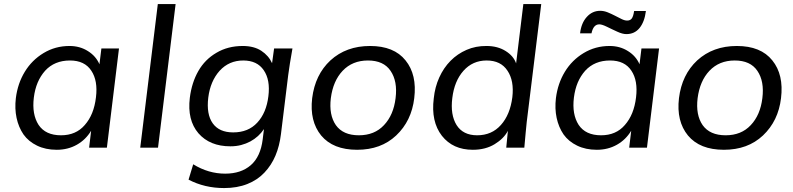

<svg xmlns="http://www.w3.org/2000/svg" viewBox="-20 -746 4004 970"><path d="M288.1 -62.5Q363.8 -62.5 408.2 -114.3Q454.6 -166.5 464.8 -254.4Q475.1 -338.4 441.4 -388.7Q407.7 -440.4 333.5 -440.4Q255.4 -440.4 208 -388.7Q184.6 -362.3 170.4 -328.9Q156.2 -295.4 150.9 -252.9Q140.6 -168.5 174.8 -115.2Q210 -62.5 288.1 -62.5ZM266.6 10.7Q210.4 10.7 167.2 -10.3Q124 -31.2 98.6 -66.9Q73.7 -103.5 63.7 -150.4Q53.7 -197.3 60.1 -250.5Q69.3 -324.2 105.2 -383.3Q141.1 -442.4 200.2 -478Q259.3 -513.7 331.1 -513.7Q383.8 -513.7 424.3 -487.8Q464.4 -462.9 482.4 -421.4L492.2 -501H581.1L520 0H430.2L440.4 -85.4Q413.1 -40 367.9 -14.6Q322.8 10.7 266.6 10.7Z M688.5 0 777.3 -725.6H867.2L778.3 0Z M1158.2 -77.1Q1234.4 -77.1 1279.8 -126.5Q1325.7 -175.8 1335.9 -259.8Q1346.2 -342.3 1312.5 -391.1Q1279.3 -440.4 1209 -440.4Q1137.2 -440.4 1089.8 -388.7Q1042.5 -335.9 1032.2 -252.9Q1022 -168.9 1054.7 -123Q1087.4 -77.1 1158.2 -77.1ZM1112.3 204.1Q1013.7 204.1 932.6 161.6L956.1 84Q1032.7 131.3 1117.7 131.3Q1197.8 131.3 1247.1 88.4Q1296.4 45.4 1307.1 -41.5L1313.5 -93.8Q1300.8 -74.7 1283.4 -58.8Q1266.1 -43 1244.9 -31.5Q1223.6 -20 1198.5 -13.4Q1173.3 -6.8 1144 -6.8Q1040 -6.8 982.4 -72.8Q925.3 -139.6 939 -252Q948.7 -329.1 982.2 -387.5Q1015.6 -445.8 1073.7 -479.5Q1131.3 -513.7 1206.1 -513.7Q1263.2 -513.7 1300.3 -489.3Q1337.4 -464.8 1354.5 -426.8L1364.7 -501H1457.5Q1450.2 -460 1444.8 -426.5Q1439.5 -393.1 1436 -366.2L1399.4 -68.4Q1392.1 -8.3 1371.6 40.3Q1351.1 88.9 1315.9 126Q1281.2 163.1 1229.7 183.6Q1178.2 204.1 1112.3 204.1Z M1784.2 10.7Q1662.6 10.7 1602.5 -61.5Q1543.5 -133.8 1557.1 -250Q1571.8 -368.7 1649.4 -440.9Q1729 -513.7 1849.6 -513.7Q1970.7 -513.7 2028.8 -440.9Q2087.4 -368.7 2072.8 -250Q2059.1 -134.8 1981.4 -61.5Q1904.8 10.7 1784.2 10.7ZM1793 -62.5Q1872.1 -62.5 1919.9 -113.8Q1968.3 -165 1978.5 -250Q1989.3 -335.4 1953.1 -388.2Q1918 -440.4 1838.9 -440.4Q1760.3 -440.4 1710.9 -388.2Q1662.6 -336.9 1651.4 -250Q1641.1 -165.5 1676.8 -113.8Q1713.4 -62.5 1793 -62.5Z M2390.6 -62.5Q2464.4 -62.5 2510.7 -114.7Q2557.1 -166.5 2568.4 -254.9Q2578.1 -337.9 2543.9 -388.7Q2510.3 -440.4 2438.5 -440.4Q2367.7 -440.4 2321.3 -388.2Q2275.4 -336.4 2265.1 -251Q2254.4 -166.5 2286.6 -114.3Q2319.3 -62.5 2390.6 -62.5ZM2368.7 10.7Q2268.1 10.7 2212.4 -60.1Q2156.7 -131.8 2171.4 -249Q2177.2 -306.2 2199.2 -354.7Q2221.2 -403.3 2256.1 -438.7Q2291 -474.1 2337.2 -494.1Q2383.3 -514.2 2438 -513.7Q2494.6 -513.7 2535.2 -487.8Q2574.7 -462.9 2587.4 -425.8L2624 -725.6H2714.4L2641.1 -129.9Q2638.7 -107.4 2635.7 -75.2Q2632.8 -43 2628.9 0H2537.6L2545.9 -85Q2525.4 -45.9 2479 -17.6Q2432.6 10.7 2368.7 10.7Z M3144.5 -573.7Q3125 -573.7 3098.6 -585.9Q3085 -592.3 3072.3 -598.1Q3059.6 -604 3046.9 -610.4Q3021.5 -623 3007.8 -623Q2977.5 -623 2968.3 -577.6H2910.6Q2916.5 -629.4 2944.3 -660.2Q2972.2 -691.4 3012.2 -691.4Q3031.2 -691.4 3050.3 -683.6Q3069.3 -675.8 3086.9 -666.7Q3104.5 -657.7 3120.1 -649.9Q3135.7 -642.1 3148.4 -642.1Q3164.1 -642.1 3171.9 -652.8Q3179.7 -663.6 3183.6 -690.4H3243.2Q3236.3 -635.7 3211.2 -604.7Q3186 -573.7 3144.5 -573.7ZM3016.6 -62.5Q3092.3 -62.5 3136.7 -114.3Q3183.1 -166.5 3193.4 -254.4Q3203.6 -338.4 3169.9 -388.7Q3136.2 -440.4 3062 -440.4Q2983.9 -440.4 2936.5 -388.7Q2913.1 -362.3 2898.9 -328.9Q2884.8 -295.4 2879.4 -252.9Q2869.1 -168.5 2903.3 -115.2Q2938.5 -62.5 3016.6 -62.5ZM2995.1 10.7Q2939 10.7 2895.8 -10.3Q2852.5 -31.2 2827.1 -66.9Q2802.2 -103.5 2792.2 -150.4Q2782.2 -197.3 2788.6 -250.5Q2797.9 -324.2 2833.7 -383.3Q2869.6 -442.4 2928.7 -478Q2987.8 -513.7 3059.6 -513.7Q3112.3 -513.7 3152.8 -487.8Q3192.9 -462.9 3210.9 -421.4L3220.7 -501H3309.6L3248.5 0H3158.7L3168.9 -85.4Q3141.6 -40 3096.4 -14.6Q3051.3 10.7 2995.1 10.7Z M3637.2 10.7Q3515.6 10.7 3455.6 -61.5Q3396.5 -133.8 3410.2 -250Q3424.8 -368.7 3502.4 -440.9Q3582 -513.7 3702.6 -513.7Q3823.7 -513.7 3881.8 -440.9Q3940.4 -368.7 3925.8 -250Q3912.1 -134.8 3834.5 -61.5Q3757.8 10.7 3637.2 10.7ZM3646 -62.5Q3725.1 -62.5 3772.9 -113.8Q3821.3 -165 3831.5 -250Q3842.3 -335.4 3806.2 -388.2Q3771 -440.4 3691.9 -440.4Q3613.3 -440.4 3564 -388.2Q3515.6 -336.9 3504.4 -250Q3494.1 -165.5 3529.8 -113.8Q3566.4 -62.5 3646 -62.5Z"/></svg>

Font: Ride
Style: Italic
Weight: 400
Version: Version 3.000